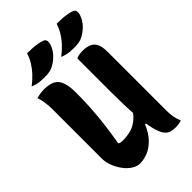

<svg xmlns="http://www.w3.org/2000/svg" viewBox="-274 -1036 1148 1148"><g transform="rotate(-45 300.0 -462.0)"><path d="M555 0Q549 2 541 4Q533 6 524 7Q515 8 506 8Q484 8 465 3Q446 -2 430.5 -23Q415 -44 403.5 -90.5Q392 -137 386 -218.5Q380 -300 380 -427Q380 -461 380 -495Q380 -529 380 -563.5Q380 -598 380 -632Q380 -666 380 -700Q388 -704 396.5 -706Q405 -708 414.5 -709Q424 -710 433 -710Q471 -710 493.5 -698.5Q516 -687 526 -663Q536 -639 536 -601Q536 -539 536 -476.5Q536 -414 536 -351.5Q536 -289 536 -226.5Q536 -164 536 -101Q536 -73 540.5 -48.5Q545 -24 555 0ZM201 10Q177 10 152 -5.5Q127 -21 106.5 -48Q86 -75 73 -108Q60 -141 60 -175Q60 -243 60 -313Q60 -383 60 -453Q60 -523 60 -590Q60 -621 56 -648.5Q52 -676 44 -700Q62 -706 77.5 -708Q93 -710 111 -710Q152 -710 178.5 -696.5Q205 -683 217.5 -650.5Q230 -618 230 -560Q230 -505 227 -445.5Q224 -386 216 -318Q208 -250 194 -167Q201 -163 208.5 -161.5Q216 -160 226 -160Q262 -160 295 -169Q328 -178 359.5 -205.5Q391 -233 419 -289V-135H388Q365 -81 333.5 -49Q302 -17 268 -3.5Q234 10 201 10ZM189 -934Q216 -934 237.5 -932.5Q259 -931 277 -927.5Q295 -924 310 -919Q324 -914 327 -901.5Q330 -889 325 -873Q319 -855 310.5 -841Q302 -827 291.5 -815.5Q281 -804 268 -793.5Q255 -783 239 -774Q221 -764 203.5 -761Q186 -758 158 -758Q142 -758 127 -759.5Q112 -761 98 -764.5Q84 -768 68 -774Q99 -798 122 -822.5Q145 -847 162 -874.5Q179 -902 189 -934ZM439 -934Q466 -934 487.5 -932.5Q509 -931 527 -927.5Q545 -924 560 -919Q574 -914 577 -901.5Q580 -889 575 -873Q569 -855 560.5 -841Q552 -827 541.5 -815.5Q531 -804 518 -793.5Q505 -783 489 -774Q471 -764 453.5 -761Q436 -758 408 -758Q392 -758 377 -759.5Q362 -761 348 -764.5Q334 -768 318 -774Q349 -798 372 -822.5Q395 -847 412 -874.5Q429 -902 439 -934Z"/></g></svg>

Font: Recursive Monospace Casual ExtraBold
Style: Regular
Weight: 800
Version: Version 1.047